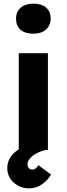

<svg xmlns="http://www.w3.org/2000/svg" viewBox="-20 -823 366 1054"><path d="M68 -721Q68 -758 93.5 -780.5Q119 -803 163 -803Q208 -803 233 -781.5Q258 -760 258 -721Q258 -684 232.5 -661Q207 -638 163 -638Q118 -638 93 -659.5Q68 -681 68 -721ZM20 100Q20 37 83 -3V-531H243V0H232Q190 9 160.5 31.5Q131 54 131 80Q131 92 138.5 100Q146 108 158 108Q168 108 175 102.5Q182 97 191 84L260 135Q244 165 211.5 188Q179 211 140 211Q90 211 55 179Q20 147 20 100Z"/></svg>

Font: Lexend Exa HM Xlight
Style: Bold
Weight: 700
Designer: Bonnie Shaver-Troup, Thomas Jockin, Octavio Pardo
Foundry: Lexend
Version: Version 1.091